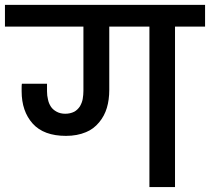

<svg xmlns="http://www.w3.org/2000/svg" viewBox="-44 -760 853 780"><path d="M399.9 -395Q399.9 -354.5 390.1 -321.8Q380.4 -289.1 358.9 -263.2Q335.9 -235.4 305.2 -223.1Q269.5 -208 224.1 -208Q133.8 -208 88.9 -257.8Q43.9 -308.1 43.9 -389.2V-404.8Q43.9 -415 44.9 -419.9H147V-389.2Q147 -371.1 150.9 -356Q153.8 -340.3 163.1 -326.2Q170.9 -314.5 186 -306.2Q201.2 -297.9 221.2 -297.9Q241.2 -297.9 257.8 -306.2Q271 -313.5 280.8 -328.1Q289.6 -343.8 292 -357.9Q294.9 -375 294.9 -391.1V-651.9H-23.9V-740.2H789.1V-651.9H667V0H563V-651.9H399.9Z"/></svg>

Font: PoppinsZ Medium
Style: Regular
Weight: 500
Designer: Ninad Kale (Devanagari), Jonny Pinhorn (Latin)
Foundry: Indian Type Foundry
Version: Version 3.002;FEAKit 1.0